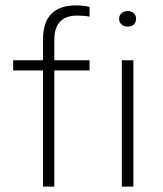

<svg xmlns="http://www.w3.org/2000/svg" viewBox="-20 -694 608 714"><path d="M140 0V-432H29V-470H140V-547Q140 -612 171.5 -643Q203 -674 262 -674Q276 -674 290 -672.5Q304 -671 313 -668V-632Q305 -634 291.5 -635Q278 -636 266 -636Q225 -636 203.5 -613.5Q182 -591 182 -546V-470H313V-432H182V0ZM433 0V-470H476V0ZM455 -595Q441 -595 432 -603Q423 -611 423 -624Q423 -637 432 -645Q441 -653 455 -653Q469 -653 477.5 -645Q486 -637 486 -624Q486 -611 477.5 -603Q469 -595 455 -595Z"/></svg>

Font: Gantari ExtraLight
Style: Regular
Weight: 250
Designer: Anugrah Pasau
Foundry: Lafontype
Version: Version 1.000